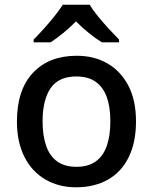

<svg xmlns="http://www.w3.org/2000/svg" viewBox="-20 -786 649 816"><path d="M558 -270Q558 -181 527 -118Q496 -55 438.5 -22.5Q381 10 303 10Q231 10 174 -22.5Q117 -55 84.5 -118Q52 -181 52 -270Q52 -404 120 -476.5Q188 -549 306 -549Q380 -549 436.5 -516.5Q493 -484 525.5 -422Q558 -360 558 -270ZM161 -270Q161 -210 176 -166.5Q191 -123 223 -100Q255 -77 305 -77Q355 -77 387 -100Q419 -123 434 -166.5Q449 -210 449 -270Q449 -332 433.5 -374Q418 -416 386.5 -438.5Q355 -461 304 -461Q229 -461 195 -411Q161 -361 161 -270ZM361 -766Q374 -744 396.5 -716.5Q419 -689 443.5 -662.5Q468 -636 486 -618V-606H413Q387 -622 358.5 -645Q330 -668 303 -695Q276 -668 248.5 -645.5Q221 -623 195 -606H123V-618Q142 -637 165.5 -663Q189 -689 211 -716.5Q233 -744 247 -766Z"/></svg>

Font: Noto Sans Cham Medium
Style: Regular
Weight: 500
Version: Version 2.002